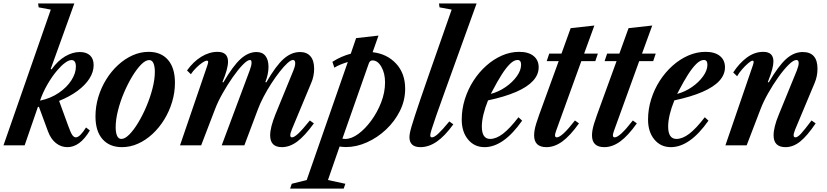

<svg xmlns="http://www.w3.org/2000/svg" viewBox="-48 -831 4727 1098"><path d="M337.5 10.5Q301 10.5 271.8 -12.8Q242.5 -36 226.5 -79.5L174.5 -220.5L168.5 -219L93 0H-28L242.5 -776L173 -789L170 -811H377L242 -436.5L247 -434.5Q282.5 -484 324.8 -508.8Q367 -533.5 408.5 -533.5Q446 -533.5 466.8 -514.2Q487.5 -495 487.5 -458.5Q487.5 -419 463.2 -381.2Q439 -343.5 394.8 -311Q350.5 -278.5 290 -254L341.5 -113Q356.5 -71 365.8 -58.2Q375 -45.5 386 -45.5Q408.5 -45.5 444 -102L466 -85Q437 -36.5 405 -13Q373 10.5 337.5 10.5ZM181 -255.5Q242 -268.5 288.2 -300Q334.5 -331.5 360.2 -371.8Q386 -412 386 -450Q386 -487.5 361 -487.5Q345.5 -487.5 324 -471.8Q302.5 -456 280 -429.5Q251 -396 224 -349.5Q197 -303 181 -255.5Z M649.5 10.5Q578.5 10.5 538.2 -35.2Q498 -81 498 -165Q498 -222 514.2 -276Q530.5 -330 559.5 -376.8Q588.5 -423.5 627 -459Q665.5 -494.5 710.2 -514.5Q755 -534.5 802 -534.5Q873 -534.5 912.8 -488.5Q952.5 -442.5 952.5 -358Q952.5 -302 936.2 -248Q920 -194 891.2 -147.2Q862.5 -100.5 824.2 -65Q786 -29.5 741.5 -9.5Q697 10.5 649.5 10.5ZM646 -36.5Q666.5 -36.5 691.8 -62Q717 -87.5 742.5 -129.8Q768 -172 789.5 -223Q811 -274 824.2 -325.5Q837.5 -377 837.5 -420.5Q837.5 -451.5 829.5 -469.5Q821.5 -487.5 805 -487.5Q784.5 -487.5 759.2 -462Q734 -436.5 708.2 -394Q682.5 -351.5 661 -300.8Q639.5 -250 626.5 -198.2Q613.5 -146.5 613.5 -103.5Q613.5 -72.5 621.5 -54.5Q629.5 -36.5 646 -36.5Z M1564 10.5Q1497 10.5 1497 -57Q1497 -80.5 1504.5 -109.8Q1512 -139 1526.5 -175.5L1629.5 -427Q1641.5 -456.5 1640.2 -472.2Q1639 -488 1627.5 -488Q1615.5 -488 1595.5 -469.8Q1575.5 -451.5 1551.8 -421.2Q1528 -391 1504 -354Q1480 -317 1459.8 -278.5Q1439.5 -240 1427 -206L1349.5 0H1220L1379.5 -427Q1385 -442 1387.8 -452.8Q1390.5 -463.5 1390.5 -472.5Q1390.5 -488 1382 -488Q1367 -488 1340.2 -460.5Q1313.5 -433 1283 -389.5Q1252.5 -346 1225 -297.2Q1197.5 -248.5 1181.5 -206L1102.5 0H981.5L1137.5 -456Q1143 -472.5 1142.5 -478.2Q1142 -484 1135 -484Q1125.5 -484 1108.8 -472.5Q1092 -461 1074 -443.2Q1056 -425.5 1043.5 -406.5L1021.5 -428Q1057.5 -478.5 1103.2 -506.5Q1149 -534.5 1196 -534.5Q1256 -534.5 1256 -478Q1256 -458 1248.2 -429.5Q1240.5 -401 1224 -361.5L1229.5 -360Q1284 -454 1328 -493.8Q1372 -533.5 1419 -533.5Q1453 -533.5 1470.2 -511Q1487.5 -488.5 1487.5 -448.5Q1487.5 -428.5 1483 -406.8Q1478.5 -385 1469.5 -361.5L1475 -360Q1529 -454 1573.5 -493.8Q1618 -533.5 1668 -533.5Q1706.5 -533.5 1727.5 -509Q1748.5 -484.5 1748.5 -438Q1748.5 -417 1744.2 -396Q1740 -375 1731.5 -356L1621.5 -92Q1612 -69 1612 -57.2Q1612 -45.5 1622 -45.5Q1634.5 -45.5 1658 -67.5Q1681.5 -89.5 1724 -142L1747 -125.5Q1694.5 -53 1651.5 -21.2Q1608.5 10.5 1564 10.5Z M1611 247.5 1620.5 220 1706 198.5 1941 -476.5Q1919.5 -470 1899.8 -462Q1880 -454 1864 -444L1853 -477.5Q1879.5 -494.5 1905.8 -505.8Q1932 -517 1958 -524L1988.5 -613L2116.5 -627.5L2083 -532.5Q2165.5 -523 2217.2 -467.2Q2269 -411.5 2269 -323.5Q2269 -256.5 2239 -196.5Q2209 -136.5 2159.5 -90Q2110 -43.5 2050 -16.8Q1990 10 1930.5 10Q1921 10 1911.2 9Q1901.5 8 1894 7L1827.5 198.5L1927 220L1917.5 247.5ZM1927 -36.5Q1962 -36.5 2001.2 -65.2Q2040.5 -94 2075.2 -141.5Q2110 -189 2132 -246Q2154 -303 2154 -359.5Q2154 -412 2133 -448.8Q2112 -485.5 2082.5 -485.5Q2073.5 -485.5 2068.5 -480.5Q2063.5 -475.5 2060.5 -466.5L1910 -38Q1914 -37.5 1918.5 -37Q1923 -36.5 1927 -36.5Z M2356.5 10.5Q2324.5 10.5 2309 -4.2Q2293.5 -19 2293.5 -46Q2293.5 -56 2296 -69.8Q2298.5 -83.5 2305.2 -106.8Q2312 -130 2324.2 -167.8Q2336.5 -205.5 2356 -262.8Q2375.5 -320 2404 -402L2535 -776L2465.5 -789L2462.5 -811H2677.5L2496 -308Q2466 -224.5 2447.5 -172Q2429 -119.5 2420.8 -92.5Q2412.5 -65.5 2412.5 -58.5Q2412.5 -51.5 2414.8 -48.5Q2417 -45.5 2422.5 -45.5Q2435.5 -45.5 2458.8 -67Q2482 -88.5 2521.5 -136.5L2544.5 -120Q2496 -53 2450 -21.2Q2404 10.5 2356.5 10.5Z M2723 10.5Q2665 10.5 2628.8 -33.2Q2592.5 -77 2592.5 -147Q2592.5 -206.5 2610.2 -263.2Q2628 -320 2659.5 -369Q2691 -418 2732.8 -455.2Q2774.5 -492.5 2822.8 -513.5Q2871 -534.5 2921.5 -534.5Q2974 -534.5 3003.2 -511Q3032.5 -487.5 3032.5 -446Q3032.5 -404 3000.2 -368.8Q2968 -333.5 2903.5 -305.5Q2839 -277.5 2743 -257Q2726 -215.5 2716.8 -177Q2707.5 -138.5 2707.5 -107.5Q2707.5 -36.5 2755 -36.5Q2789.5 -36.5 2828.2 -66Q2867 -95.5 2917 -160.5L2938 -141Q2831.5 10.5 2723 10.5ZM2759 -294Q2804 -306 2843.5 -333.2Q2883 -360.5 2907.5 -394.8Q2932 -429 2932 -461Q2932 -488 2911.5 -488Q2891.5 -488 2868.5 -465.5Q2845.5 -443 2820.8 -404Q2796 -365 2770.5 -316Z M3077 10.5Q3006.5 10.5 3006.5 -57Q3006.5 -70.5 3009.2 -86.8Q3012 -103 3018.5 -124.5Q3025 -146 3035.5 -175L3147 -481.5H3078.5L3093 -524.5H3163L3215.5 -670L3351 -685L3292.5 -524.5H3371L3356.5 -481.5H3276.5L3135.5 -92Q3132.5 -84 3130.8 -78.5Q3129 -73 3128 -69.2Q3127 -65.5 3126.5 -62.8Q3126 -60 3126 -57.5Q3126 -45.5 3136 -45.5Q3150.5 -45.5 3175.8 -68.8Q3201 -92 3240 -142L3263 -125.5Q3212.5 -54.5 3167.8 -22Q3123 10.5 3077 10.5Z M3408 10.5Q3337.5 10.5 3337.5 -57Q3337.5 -70.5 3340.2 -86.8Q3343 -103 3349.5 -124.5Q3356 -146 3366.5 -175L3478 -481.5H3409.5L3424 -524.5H3494L3546.5 -670L3682 -685L3623.5 -524.5H3702L3687.5 -481.5H3607.5L3466.5 -92Q3463.5 -84 3461.8 -78.5Q3460 -73 3459 -69.2Q3458 -65.5 3457.5 -62.8Q3457 -60 3457 -57.5Q3457 -45.5 3467 -45.5Q3481.5 -45.5 3506.8 -68.8Q3532 -92 3571 -142L3594 -125.5Q3543.5 -54.5 3498.8 -22Q3454 10.5 3408 10.5Z M3788.5 10.5Q3730.5 10.5 3694.2 -33.2Q3658 -77 3658 -147Q3658 -206.5 3675.8 -263.2Q3693.5 -320 3725 -369Q3756.5 -418 3798.2 -455.2Q3840 -492.5 3888.2 -513.5Q3936.5 -534.5 3987 -534.5Q4039.5 -534.5 4068.8 -511Q4098 -487.5 4098 -446Q4098 -404 4065.8 -368.8Q4033.5 -333.5 3969 -305.5Q3904.5 -277.5 3808.5 -257Q3791.5 -215.5 3782.2 -177Q3773 -138.5 3773 -107.5Q3773 -36.5 3820.5 -36.5Q3855 -36.5 3893.8 -66Q3932.5 -95.5 3982.5 -160.5L4003.5 -141Q3897 10.5 3788.5 10.5ZM3824.5 -294Q3869.5 -306 3909 -333.2Q3948.5 -360.5 3973 -394.8Q3997.5 -429 3997.5 -461Q3997.5 -488 3977 -488Q3957 -488 3934 -465.5Q3911 -443 3886.2 -404Q3861.5 -365 3836 -316Z M4444.5 10.5Q4376 10.5 4376 -57Q4376 -104 4405.5 -175L4508.5 -427Q4519.5 -455 4519.5 -470Q4519.5 -488 4506.5 -488Q4489.5 -488 4461.8 -460.5Q4434 -433 4403 -389.5Q4372 -346 4344.5 -297.2Q4317 -248.5 4301 -206L4222 0H4100.5L4257 -456Q4259.5 -464.5 4260.8 -469Q4262 -473.5 4262 -476.5Q4262 -484 4255.5 -484Q4248 -484 4230.8 -469.5Q4213.5 -455 4195.8 -434.5Q4178 -414 4167.5 -395L4145 -416.5Q4179 -469 4223 -501.8Q4267 -534.5 4317 -534.5Q4375 -534.5 4375 -479.5Q4375 -461 4368 -434.2Q4361 -407.5 4343 -361.5L4348.5 -360Q4403.5 -454 4447.8 -493.8Q4492 -533.5 4542.5 -533.5Q4627 -533.5 4627 -438Q4627 -394.5 4610.5 -356L4500 -92Q4495.5 -81 4493 -72Q4490.5 -63 4490.5 -57.5Q4490.5 -45.5 4501 -45.5Q4513.5 -45.5 4533.5 -67.5Q4553.5 -89.5 4593 -142L4616.5 -125.5Q4567.5 -53 4527.5 -21.2Q4487.5 10.5 4444.5 10.5Z"/></svg>

Font: Libre Caslon Condensed
Style: Italic
Weight: 400
Italic angle: -22.583°
Designer: Pablo Impallari, Rodrigo Fuenzalida, Katja Schimmel, Ertekin Erdin
Foundry: Pablo Impallari, Rodrigo Fuenzalida
Version: Version 2.000;gftools[0.9.33]